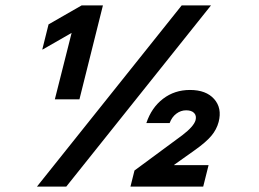

<svg xmlns="http://www.w3.org/2000/svg" viewBox="-20 -695 965 715"><path d="M184.2 -325 246.7 -572.5 139.2 -510.8H137.5L160.8 -604.2L284.2 -675H363.3L275.8 -325ZM465.8 0 480.8 -60 659.2 -191.7Q701.7 -224.2 708.3 -247.5Q712.5 -264.2 702.9 -274.2Q693.3 -284.2 673.3 -284.2Q653.3 -284.2 636.7 -271.7Q620 -259.2 611.7 -236.7H525Q544.2 -294.2 587.1 -327.1Q630 -360 687.5 -360Q747.5 -360 777.5 -326.2Q807.5 -292.5 794.2 -240.8Q786.7 -212.5 766.7 -188.8Q746.7 -165 704.2 -135L629.2 -81.7L628.3 -80H756.7L736.7 0ZM117.5 0 656.7 -675H765.8L226.7 0Z"/></svg>

Font: Funnel Sans
Style: Bold Italic
Weight: 700
Italic angle: -14.036°
Designer: NORD ID, Kristian Moeller
Foundry: Dicotype
Version: Version 1.000